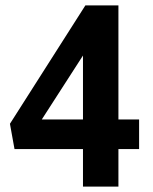

<svg xmlns="http://www.w3.org/2000/svg" viewBox="-20 -695 569 715"><path d="M289 0V-572H343L113 -215L93 -250H498V-140H34L17 -234L298 -675H421V0Z"/></svg>

Font: Yaldevi ExtraLight
Style: Bold
Weight: 700
Version: Version 1.100